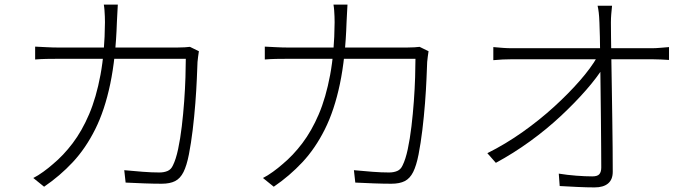

<svg xmlns="http://www.w3.org/2000/svg" viewBox="-20 -797 3040 836"><path d="M493 -777Q492 -761 491 -740Q490 -719 489 -701Q484 -546 460 -431.5Q436 -317 394.5 -234Q353 -151 297 -91Q241 -31 172 16L125 -22Q145 -32 168.5 -49Q192 -66 210 -82Q256 -120 296.5 -173.5Q337 -227 368 -299.5Q399 -372 417.5 -471Q436 -570 437 -700Q437 -712 436.5 -725Q436 -738 435 -752Q434 -766 432 -777ZM846 -574Q844 -561 842.5 -549.5Q841 -538 840 -527Q839 -501 837 -453Q835 -405 830.5 -347Q826 -289 819 -231Q812 -173 802.5 -124.5Q793 -76 779 -48Q765 -20 742.5 -8.5Q720 3 684 3Q650 3 608.5 1.5Q567 0 527 -2L521 -56Q563 -52 602 -49Q641 -46 674 -46Q694 -46 709.5 -52.5Q725 -59 733 -77Q746 -103 755.5 -147.5Q765 -192 771.5 -246.5Q778 -301 782 -356.5Q786 -412 787.5 -460.5Q789 -509 789 -541H239Q207 -541 182 -540.5Q157 -540 133 -538V-594Q157 -593 183 -591.5Q209 -590 238 -590H750Q771 -590 784 -591Q797 -592 807 -593Z M1493 -777Q1492 -761 1491 -740Q1490 -719 1489 -701Q1484 -546 1460 -431.5Q1436 -317 1394.5 -234Q1353 -151 1297 -91Q1241 -31 1172 16L1125 -22Q1145 -32 1168.5 -49Q1192 -66 1210 -82Q1256 -120 1296.5 -173.5Q1337 -227 1368 -299.5Q1399 -372 1417.5 -471Q1436 -570 1437 -700Q1437 -712 1436.5 -725Q1436 -738 1435 -752Q1434 -766 1432 -777ZM1846 -574Q1844 -561 1842.5 -549.5Q1841 -538 1840 -527Q1839 -501 1837 -453Q1835 -405 1830.5 -347Q1826 -289 1819 -231Q1812 -173 1802.5 -124.5Q1793 -76 1779 -48Q1765 -20 1742.5 -8.5Q1720 3 1684 3Q1650 3 1608.5 1.5Q1567 0 1527 -2L1521 -56Q1563 -52 1602 -49Q1641 -46 1674 -46Q1694 -46 1709.5 -52.5Q1725 -59 1733 -77Q1746 -103 1755.5 -147.5Q1765 -192 1771.5 -246.5Q1778 -301 1782 -356.5Q1786 -412 1787.5 -460.5Q1789 -509 1789 -541H1239Q1207 -541 1182 -540.5Q1157 -540 1133 -538V-594Q1157 -593 1183 -591.5Q1209 -590 1238 -590H1750Q1771 -590 1784 -591Q1797 -592 1807 -593Z M2645 -772Q2643 -753 2641.5 -735.5Q2640 -718 2640 -699Q2640 -680 2640.5 -636.5Q2641 -593 2642 -535Q2643 -477 2644 -411Q2645 -345 2646 -279Q2647 -213 2647.5 -153.5Q2648 -94 2648 -49Q2648 -15 2627.5 2Q2607 19 2569 19Q2536 19 2493.5 17Q2451 15 2417 13L2413 -41Q2450 -35 2489.5 -32Q2529 -29 2559 -29Q2582 -29 2590 -39Q2598 -49 2598 -68Q2598 -105 2597.5 -159.5Q2597 -214 2596.5 -278.5Q2596 -343 2595 -408.5Q2594 -474 2593.5 -533Q2593 -592 2592 -636Q2591 -680 2590 -699Q2589 -726 2587 -742.5Q2585 -759 2582 -772ZM2128 -592Q2151 -590 2170 -588.5Q2189 -587 2210 -587Q2219 -587 2253.5 -587Q2288 -587 2339.5 -587Q2391 -587 2450.5 -587Q2510 -587 2570 -587Q2630 -587 2682.5 -587Q2735 -587 2771 -587Q2807 -587 2818 -587Q2835 -587 2857.5 -589Q2880 -591 2893 -592V-536Q2878 -537 2857.5 -538Q2837 -539 2819 -539Q2808 -539 2772.5 -539Q2737 -539 2684.5 -539Q2632 -539 2572 -539Q2512 -539 2451.5 -539Q2391 -539 2339.5 -539Q2288 -539 2253.5 -539Q2219 -539 2210 -539Q2187 -539 2168.5 -538Q2150 -537 2128 -535ZM2102 -130Q2182 -170 2256 -222.5Q2330 -275 2393 -332.5Q2456 -390 2504.5 -445.5Q2553 -501 2580 -548H2606L2607 -504Q2580 -460 2532 -405Q2484 -350 2422 -292Q2360 -234 2287.5 -181.5Q2215 -129 2139 -88Z"/></svg>

Font: Noto Sans SC Thin Light
Style: Regular
Weight: 300
Version: Version 2.004-H2;hotconv 1.0.118;makeotfexe 2.5.65603